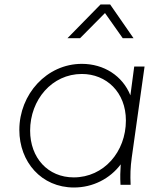

<svg xmlns="http://www.w3.org/2000/svg" viewBox="-20 -822 715 854"><path d="M309 12C393 12 469 -27 517 -91C515 -61 514 -34 516 0H561C559 -45 560 -77 566 -121L623 -526H577L560 -398C525 -485 442 -538 344 -538C188 -538 66 -403 66 -244C66 -102 164 12 309 12ZM114 -241C114 -378 211 -493 344 -493C453 -493 540 -412 540 -286C540 -147 442 -33 308 -33C193 -33 114 -120 114 -241ZM280 -652H336L447 -764L526 -652H574L470 -802H427Z"/></svg>

Font: Mluvka ExtraLight
Style: Italic
Weight: 200
Italic angle: -8°
Designer: Modified by Jiří Krblich, Original typeface by Gumpita Rahayu
Foundry: Gumpita Rahayu & Jiří Krblich
Version: Version 2.000;Glyphs 3.1.1 (3134)